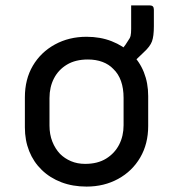

<svg xmlns="http://www.w3.org/2000/svg" viewBox="-20 -679 640 710"><path d="M300 -543Q351 -543 393 -526.5Q435 -510 465.5 -481Q496 -452 512 -412Q528 -372 528 -324V-213Q528 -147 498.5 -96.5Q469 -46 417 -17.5Q365 11 300 11Q249 11 207 -5Q165 -21 134.5 -50.5Q104 -80 88 -120Q72 -160 72 -208V-319Q72 -386 101.5 -436Q131 -486 183 -514.5Q235 -543 300 -543ZM305 -459Q259 -459 227.5 -440Q196 -421 179.5 -389Q163 -357 163 -316V-215Q163 -182 173.5 -155.5Q184 -129 202 -110Q219 -93 242.5 -83Q266 -73 295 -73Q341 -73 372.5 -92.5Q404 -112 420.5 -144Q437 -176 437 -216V-317Q437 -352 427.5 -379Q418 -406 399 -424Q383 -441 359 -450Q335 -459 305 -459ZM465 -659Q477 -659 489 -659Q501 -659 512 -659Q523 -659 533 -659Q542 -659 545.5 -655Q549 -651 549 -643Q549 -637 549 -617.5Q549 -598 549 -582Q549 -545 542 -526Q535 -507 512 -486Q499 -473 486.5 -461.5Q474 -450 461.5 -439.5Q449 -429 436 -416Q436 -423 436 -434Q436 -445 436 -457Q436 -469 436 -481.5Q436 -494 436 -503Q440 -508 444 -513.5Q448 -519 454 -529Q461 -538 463 -547Q465 -556 465 -572Q465 -586 465 -612Q465 -638 465 -659Z"/></svg>

Font: RecMonoLinear Nerd Font Mono
Style: Regular
Weight: 400
Monospace: yes
Version: Version 1.085; ttfautohint (v1.8.4.7-5d5b);Nerd Fonts 3.2.1